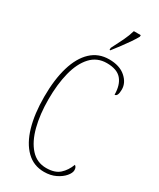

<svg xmlns="http://www.w3.org/2000/svg" viewBox="-234 -1002 895 1083"><g transform="rotate(30 213.5 -460.5)"><path d="M254 10Q186 10 139 -36Q92 -82 68 -164.5Q44 -247 44 -358Q44 -471 68.5 -553Q93 -635 140.5 -679.5Q188 -724 257 -724Q325 -724 364 -690Q403 -656 403 -612Q403 -566 382 -566Q382 -629 352.5 -664Q323 -699 256 -699Q193 -699 152 -654.5Q111 -610 91.5 -533Q72 -456 72 -358Q72 -260 92 -182.5Q112 -105 152.5 -60Q193 -15 254 -15Q310 -15 340 -42Q370 -69 386 -112Q399 -104 399 -84Q399 -66 380.5 -44Q362 -22 329.5 -6Q297 10 254 10ZM231 -784Q254 -828 270.5 -862.5Q287 -897 297 -931H342V-921Q333 -904 315 -877.5Q297 -851 276 -823Q255 -795 236 -771H231Z"/></g></svg>

Font: Noto Serif Ethiopic ExtraCondensed Thin
Style: Regular
Weight: 100
Width: 2
Designer: Monotype Design Team
Foundry: Monotype Imaging Inc.
Version: Version 2.102; ttfautohint (v1.8.4.7-5d5b)